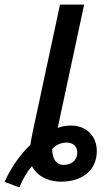

<svg xmlns="http://www.w3.org/2000/svg" viewBox="-74 -780 457 835"><path d="M-54 11 10 35C24 1 46 -37 65 -57C85 -18 130 10 192 10C282 10 347 -38 347 -123C347 -184 306 -234 234 -234C213 -234 193 -230 177 -224L292 -760H187L69 -210C64 -188 61 -168 58 -150C19 -114 -26 -53 -54 11ZM203 -63C168 -63 153 -92 153 -132C168 -149 190 -160 217 -160C242 -160 262 -144 262 -117C262 -81 235 -63 203 -63Z"/></svg>

Font: Noto Sans Medium
Style: Italic
Weight: 500
Italic angle: -12°
Designer: Monotype Design Team
Foundry: Monotype Imaging Inc.
Version: Version 2.013